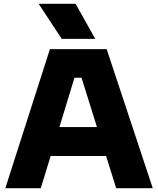

<svg xmlns="http://www.w3.org/2000/svg" viewBox="-20 -988 830 1008"><path d="M242 -730H540L782 0H590L537 -169H246L194 0H8ZM489 -321 408 -580H371L292 -321ZM183 -968H377L480 -784H304Z"/></svg>

Font: Sora-SIA ExtraBold
Style: Regular
Weight: 800
Designer: Jonathan Barnbrook, Julián Moncada
Foundry: Barnbrook Fonts
Version: Version 2.000